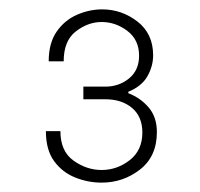

<svg xmlns="http://www.w3.org/2000/svg" viewBox="-20 -827 427 410"><path d="M197 -437Q168 -437 140.5 -448Q113 -459 95.5 -483Q78 -507 78 -547H109Q109 -504 137 -484Q165 -464 197 -464Q230 -464 257 -485Q284 -506 284 -544Q284 -578 262 -596.5Q240 -615 205 -615H158V-642H205Q234 -642 255.5 -659.5Q277 -677 277 -708Q277 -742 252 -761Q227 -780 197 -780Q168 -780 142 -760Q116 -740 116 -696H84Q84 -735 101 -759.5Q118 -784 144.5 -795.5Q171 -807 198 -807Q240 -807 273.5 -781Q307 -755 307 -709Q307 -686 295 -664.5Q283 -643 254 -631V-628Q280 -618 297.5 -597.5Q315 -577 315 -545Q315 -493 279 -465Q243 -437 197 -437Z"/></svg>

Font: Be Vietnam Pro Thin
Style: Regular
Weight: 100
Designer: Lam Bao, Tony Le, Vietanh Nguyen
Foundry: Yellow Type Foundry
Version: Version 1.002; ttfautohint (v1.8.3)